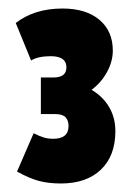

<svg xmlns="http://www.w3.org/2000/svg" viewBox="-20 -797 318 451"><path d="M20 -394 59 -484Q73 -477 83 -474Q93 -471 105 -471Q141 -471 141 -501Q141 -514 134 -521.5Q127 -529 110 -529H76V-615H106Q136 -615 136 -639Q136 -665 99 -665Q70 -665 53 -655L17 -743Q61 -777 127 -777Q182 -777 213.5 -750.5Q245 -724 245 -678Q245 -653 231.5 -628Q218 -603 195 -586Q221 -571 236 -546Q251 -521 251 -489Q251 -431 217 -398.5Q183 -366 123 -366Q94 -366 71.5 -372Q49 -378 20 -394Z"/></svg>

Font: Georama ExtraCondensed Black
Style: Regular
Weight: 900
Width: 2
Designer: Jean-Baptiste Levee
Foundry: Production Type
Version: Version 1.000